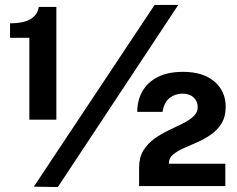

<svg xmlns="http://www.w3.org/2000/svg" viewBox="-20 -751 957 775"><path d="M98.5 -268V-598.5H20.5V-657Q77.5 -657 105 -675Q132.5 -693 136.5 -723H207.5V-268ZM699.5 -731 213.5 4 116.5 2.5 604 -731ZM541.5 0V-50V-75Q541.5 -115.5 558.5 -143.2Q575.5 -171 602.5 -190.5Q629.5 -210 659.8 -224.5Q690 -239 717 -252.2Q744 -265.5 761 -281.2Q778 -297 778 -318.5Q778 -342.5 761.5 -357.8Q745 -373 716.5 -373Q687.5 -373 665 -355.8Q642.5 -338.5 636 -299.5H534Q534 -345 554.2 -381.5Q574.5 -418 615.5 -439.5Q656.5 -461 719 -461Q799.5 -461 845.2 -422Q891 -383 891 -320Q891 -280 874.2 -253Q857.5 -226 831.8 -208Q806 -190 776.5 -177Q747 -164 721 -152.5Q695 -141 678.2 -126.8Q661.5 -112.5 661.5 -91.5V-90H889.5V0Z"/></svg>

Font: Public Sans ExtraBold
Style: Regular
Weight: 800
Designer: The Public Sans Project Authors: Dan O. Williams and USWDS (Libre Franklin designed by Pablo Impallari and Rodrigo Fuenz
Version: Version 1.007